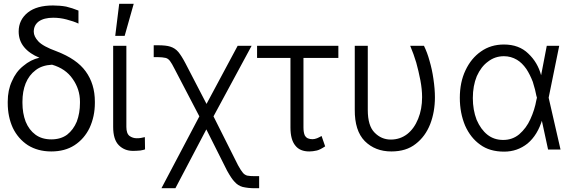

<svg xmlns="http://www.w3.org/2000/svg" viewBox="-20 -791 3043 1018"><path d="M128 -725Q175 -762 261 -762Q298 -762 331 -756Q364 -748 396 -735V-666Q371 -678 332 -688Q298 -697 262 -697Q213 -697 185 -677Q159 -657 159 -623Q159 -598 183 -572Q208 -545 280 -519Q387 -478 434 -413Q483 -346 483 -252V-245Q483 -174 455 -113Q427 -55 375 -21Q324 12 252 12Q181 12 128 -21Q76 -55 48 -113Q21 -172 21 -245V-252Q21 -313 43 -360Q64 -410 103 -441Q143 -475 189 -485Q137 -506 108 -541Q79 -576 79 -624Q79 -686 128 -725ZM116 -146Q134 -102 168 -77Q202 -52 252 -52Q302 -52 336 -77Q369 -103 387 -146Q404 -191 404 -245V-252Q404 -318 365 -373Q328 -427 256 -448Q202 -445 169 -419Q134 -393 116 -349Q99 -306 99 -252V-245Q99 -191 116 -146Z M667 -70Q684 -58 705 -58Q721 -58 729 -60L748 -64L749 1Q742 4 724 7Q702 9 685 9Q640 9 610 -21Q580 -51 580 -118V-548H650V-118Q650 -83 667 -70ZM689 -771 641 -601H591L612 -771Z M881 -468Q871 -481 858 -484Q840 -488 818 -488H795V-551H818Q860 -551 882 -544Q908 -536 925 -516Q942 -496 964 -454L1075 -240L1240 -548H1314L1112 -174L1242 85Q1258 114 1267 124Q1275 135 1290 140Q1305 143 1330 143H1354V207H1330Q1296 207 1266 200Q1241 193 1223 172Q1208 157 1184 114L1074 -105L910 207H836L1037 -174L906 -425Q891 -455 881 -468Z M1589 -484V-115Q1589 -89 1596 -73Q1604 -60 1614 -57Q1623 -53 1637 -53Q1648 -53 1661 -58Q1673 -63 1685 -70L1704 -15Q1677 3 1660 7Q1638 12 1620 12Q1570 12 1546 -19Q1520 -50 1520 -115V-484H1343V-548H1774V-484Z M1966 -88Q2002 -51 2052 -51Q2101 -51 2139 -80Q2176 -109 2197 -161Q2218 -212 2218 -276Q2218 -317 2209 -365Q2199 -416 2187 -459Q2174 -503 2155 -548H2228Q2246 -511 2257 -470Q2271 -423 2278 -373Q2286 -319 2286 -275Q2286 -198 2261 -133Q2235 -67 2184 -28Q2134 12 2055 12Q1969 12 1914 -43Q1860 -98 1861 -210V-548H1930V-208Q1930 -124 1966 -88Z M2526 -24Q2475 -60 2446 -125Q2418 -192 2418 -272Q2418 -355 2448 -418Q2478 -482 2530 -518Q2582 -555 2652 -555Q2732 -555 2781 -507Q2831 -460 2849 -392L2879 -548H2945L2889 -273L2952 2H2886L2851 -160H2856Q2831 -75 2777 -30Q2723 13 2653 13Q2576 13 2526 -24ZM2805 -357Q2790 -396 2771 -425Q2748 -458 2721 -474Q2689 -493 2652 -493Q2604 -493 2567 -464Q2531 -438 2508 -387Q2487 -336 2487 -271Q2487 -208 2507 -156Q2529 -105 2564 -77Q2599 -49 2648 -49Q2697 -49 2733 -79Q2771 -112 2792 -159Q2815 -209 2824 -261L2827 -273L2824 -283Q2819 -312 2805 -357Z"/></svg>

Font: Sinter Normal
Style: Regular
Weight: 350
Foundry: Adobe & rsms
Version: Version 1.000